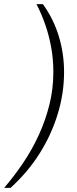

<svg xmlns="http://www.w3.org/2000/svg" viewBox="-44 -755 372 932"><path d="M164 -735Q215 -665 241 -580.5Q267 -496 267 -405Q267 -303 236.5 -202.5Q206 -102 148.5 -10.5Q91 81 7 157H-24Q25 100 68.5 35.5Q112 -29 144.5 -100Q177 -171 196 -247.5Q215 -324 215 -405Q215 -467 204.5 -525Q194 -583 175.5 -636Q157 -689 133 -735Z"/></svg>

Font: Archivo Condensed Thin
Style: Italic
Weight: 250
Width: 3
Italic angle: -10°
Designer: Hector Gatti
Foundry: Omnibus-Type
Version: Version 2.001